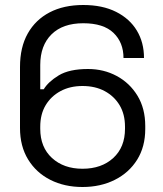

<svg xmlns="http://www.w3.org/2000/svg" viewBox="-20 -734 652 768"><path d="M310 14Q238 14 181.5 -14.5Q125 -43 92.5 -96Q60 -149 60 -222V-466Q60 -545 91 -600Q122 -655 178.5 -684.5Q235 -714 313 -714Q390 -714 444.5 -686.5Q499 -659 527.5 -611.5Q556 -564 556 -502H474Q474 -564 434 -602.5Q394 -641 313 -641Q231 -641 186 -596.5Q141 -552 141 -474V-377H155Q173 -407 215 -432.5Q257 -458 332 -458Q395 -458 447 -430Q499 -402 530 -351Q561 -300 561 -230V-218Q561 -147 528.5 -95Q496 -43 439 -14.5Q382 14 310 14ZM310 -59Q386 -59 433 -102Q480 -145 480 -219V-227Q480 -277 458.5 -313Q437 -349 399 -369.5Q361 -390 310 -390Q260 -390 222 -369.5Q184 -349 162.5 -313Q141 -277 141 -227V-219Q141 -145 188 -102Q235 -59 310 -59Z"/></svg>

Font: Space Grotesk Light
Style: Regular
Weight: 400
Version: Version 2.000